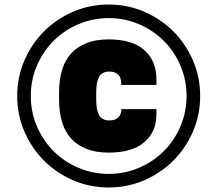

<svg xmlns="http://www.w3.org/2000/svg" viewBox="-20 -814 960 848"><path d="M56 -390Q56 -474 88 -547.5Q120 -621 174.5 -675.5Q229 -730 302.5 -762Q376 -794 460 -794Q544 -794 617.5 -762Q691 -730 745.5 -675.5Q800 -621 832 -547.5Q864 -474 864 -390Q864 -306 832 -232.5Q800 -159 745.5 -104.5Q691 -50 617.5 -18Q544 14 460 14Q376 14 302.5 -18Q229 -50 174.5 -104.5Q120 -159 88 -232.5Q56 -306 56 -390ZM116 -390Q116 -319 143 -256Q170 -193 216.5 -146.5Q263 -100 326 -73Q389 -46 460 -46Q531 -46 594 -73Q657 -100 703.5 -146.5Q750 -193 777 -256Q804 -319 804 -390Q804 -461 777 -524Q750 -587 703.5 -633.5Q657 -680 594 -707Q531 -734 460 -734Q389 -734 326 -707Q263 -680 216.5 -633.5Q170 -587 143 -524Q116 -461 116 -390ZM464 -282Q488 -282 502 -295Q516 -308 516 -332H671V-310Q671 -232 617.5 -186Q564 -140 460 -140Q403 -140 361.5 -156.5Q320 -173 293 -203.5Q266 -234 253.5 -277Q241 -320 241 -372V-408Q241 -460 253.5 -503Q266 -546 293 -576.5Q320 -607 361.5 -623.5Q403 -640 460 -640Q564 -640 617.5 -593Q671 -546 671 -461V-439H516Q516 -471 502 -484.5Q488 -498 464 -498Q431 -498 418 -475Q405 -452 405 -408V-372Q405 -328 418 -305Q431 -282 464 -282Z"/></svg>

Font: Tanohe Sans Black
Style: Italic
Weight: 900
Designer: Village Type and Design LLC & Cristiano Sobral
Foundry: Cooper Hewitt Smithsonian Design Museum
Version: Version 1.00;January 12, 2020;FontCreator 12.0.0.2547 64-bit